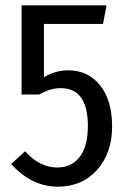

<svg xmlns="http://www.w3.org/2000/svg" viewBox="-20 -689 479 721"><path d="M380 -669 367 -599H145V-399Q188 -425 236 -425Q310 -425 355.5 -369Q401 -313 401 -214Q401 -114 344.5 -51Q288 12 197 12Q99 12 22 -73L74 -121Q129 -60 195 -60Q249 -60 279.5 -100Q310 -140 310 -216Q310 -358 208 -358Q168 -358 127 -334H61V-669Z"/></svg>

Font: Fira Sans Condensed
Style: Regular
Weight: 400
Width: 3
Designer: Carrois Corporate & Edenspiekermann AG
Foundry: Carrois Corporate GbR & Edenspiekermann AG
Version: Version 4.202;PS 004.202;hotconv 1.0.88;makeotf.lib2.5.64775